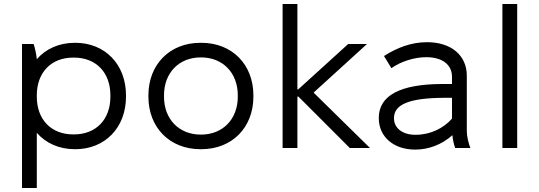

<svg xmlns="http://www.w3.org/2000/svg" viewBox="-20 -740 2696 960"><path d="M90 200H164V-76C209 -24 276 6 354 6H357C504 6 610 -101 610 -257V-263C610 -419 504 -526 357 -526H354C276 -526 209 -496 164 -444C162 -467 155 -501 148 -520H90ZM346 -68C236 -68 164 -142 164 -257V-263C164 -378 236 -452 346 -452H350C460 -452 532 -378 532 -263V-257C532 -142 460 -68 350 -68Z M982 6H987C1140 6 1247 -102 1247 -257V-263C1247 -418 1140 -526 987 -526H982C829 -526 722 -418 722 -263V-257C722 -102 829 6 982 6ZM984 -67C875 -67 800 -144 800 -257V-263C800 -376 875 -453 984 -453H985C1094 -453 1169 -376 1169 -263V-257C1169 -144 1094 -67 985 -67Z M1393 0H1467V-257H1472L1729 0H1830L1548 -277L1815 -520H1721L1471 -293H1467V-720H1393Z M2056 8C2122 8 2188 -16 2242 -64C2244 -41 2250 -15 2256 0H2332C2323 -22 2314 -57 2314 -85V-362C2314 -463 2236 -529 2116 -529H2114C2037 -529 1966 -502 1900 -460L1937 -399C1984 -433 2053 -454 2110 -454H2112C2191 -454 2240 -417 2240 -356V-320H2193C1981 -320 1874 -262 1874 -151V-149C1874 -56 1948 8 2056 8ZM2057 -66C1993 -66 1950 -99 1950 -148V-150C1950 -219 2029 -251 2208 -251H2240V-147C2198 -99 2133 -66 2057 -66Z M2492 0H2566V-720H2492Z"/></svg>

Font: Fixel Display Regular
Style: Regular
Weight: 400
Designer: AlfaBravo + MacPaw
Foundry: Kyrylo Tkachov, Marchela Mozhyna, Serhii Makarenko, Maria Weinstein, Zakhar Kryvoshyya
Version: Version 1.211